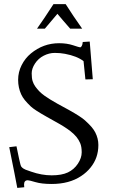

<svg xmlns="http://www.w3.org/2000/svg" viewBox="-20 -885 557 933"><path d="M259 -817.9 198 -745.8H159.9Q191.4 -789.8 240 -865H299.1Q334.7 -808.6 379.2 -745.8H321Q307.1 -761 287.1 -784.7Q267.1 -808.3 259 -817.9ZM64 28.1Q55.9 -16.8 24.9 -169.9L60.1 -174.1L73 -112.1Q79.8 -79.3 83.9 -74.6Q87.9 -69.8 93.6 -66Q99.4 -62.3 104.2 -60.5Q109.1 -58.8 131.6 -50.8Q182.4 -33 231.1 -33Q279.8 -33 309.8 -47.1Q339.8 -61.3 358.4 -89.4Q377 -117.4 377 -144.9Q377 -172.4 369.6 -189.5Q362.3 -206.5 351.2 -220Q340.1 -233.4 322.3 -247.6Q294.9 -269 249 -293.9L208 -316.9Q147 -351.1 129.4 -367.9Q111.8 -384.8 100.7 -398.4Q89.6 -412.1 83 -426.5Q68.1 -459 68.1 -496.9Q68.1 -534.9 85.2 -568.6Q102.3 -602.3 130.1 -625.2Q190.4 -675 267.1 -675Q305.2 -675 335.2 -665Q365.2 -655 369.4 -655Q373.5 -655 377.3 -661.5Q381.1 -668 382.1 -680.9L416 -683.1L430.9 -500L395 -499L386 -587.9Q354.2 -612.5 295.7 -623.5Q272.9 -627.9 246 -627.9Q219 -627.9 192.6 -614.5Q166.3 -601.1 150.1 -576.4Q134 -551.8 134 -528.6Q134 -505.4 138.4 -491.1Q142.8 -476.8 151.7 -464.4Q160.6 -451.9 171.1 -441.2Q181.6 -430.4 197 -419.4Q220.7 -402.6 259 -381.1L314 -351.1Q372.8 -318.4 393.2 -299.8Q413.6 -281.2 424.7 -268.2Q435.8 -255.1 442.9 -241.7Q458 -212.2 458 -180.5Q458 -148.9 448.6 -121.7Q439.2 -94.5 420 -70.7Q400.9 -46.9 374 -29.3Q316.4 9 231 9Q182.6 9 152.3 0Q122.1 -9 115 -9Q96.9 -9 96.9 12L97.9 24.9Z"/></svg>

Font: Linden Hill
Style: Regular
Weight: 400
Version: Version 1.202